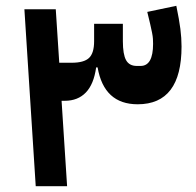

<svg xmlns="http://www.w3.org/2000/svg" viewBox="-20 -641 674 661"><path d="M184 -425H227Q269 -425 286.5 -441.5Q304 -458 304 -499V-559H403V-499Q403 -454 414 -434Q425 -414 451 -414H464Q507 -414 507 -490Q507 -498 506.5 -507Q506 -516 503.5 -528.5Q501 -541 497 -558.5Q493 -576 487 -600L587 -621Q597 -573 601 -541.5Q605 -510 605 -481Q605 -282 454 -282Q338 -282 316 -409H311Q303 -351 275.5 -322.5Q248 -294 203 -294H192L211 0H103L64 -609H172Z"/></svg>

Font: IBM Plex Sans Arabic SmBld
Style: Regular
Weight: 600
Designer: Mike Abbink, Paul van der Laan, Pieter van Rosmalen, Wael Morcos, Khajak Apelian
Foundry: Bold Monday
Version: Version 1.005